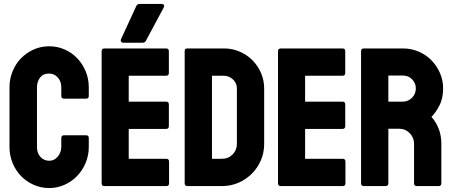

<svg xmlns="http://www.w3.org/2000/svg" viewBox="-20 -941 2287 971"><path d="M229 10Q187 10 150 -6.5Q113 -23 86 -51Q59 -79 43.5 -117Q28 -155 28 -198V-500Q28 -542 43.5 -580Q59 -618 86 -646Q113 -674 150 -690.5Q187 -707 229 -707Q270 -707 306.5 -691Q343 -675 370 -647Q397 -619 413 -581Q429 -543 429 -500V-456Q429 -442 415 -442H304Q290 -442 290 -456V-500Q290 -529 272.5 -549Q255 -569 227 -569Q198 -569 182.5 -548.5Q167 -528 167 -500V-198Q167 -166 185 -147Q203 -128 229 -128Q255 -128 272.5 -149.5Q290 -171 290 -198V-243Q290 -257 304 -257H415Q429 -257 429 -243V-198Q429 -155 413 -117Q397 -79 370 -51Q343 -23 306.5 -6.5Q270 10 229 10Z M508 0Q494 0 494 -14V-682Q494 -696 508 -696H820Q834 -696 834 -682V-572Q834 -558 820 -558H631V-427H820Q834 -427 834 -413V-303Q834 -289 820 -289H631V-138H821Q835 -138 835 -123V-14Q835 0 821 0ZM604 -725Q596 -725 592.5 -730.5Q589 -736 592 -743L670 -912Q675 -921 685 -921H797Q806 -921 809 -916Q812 -911 808 -903L718 -735Q713 -725 702 -725Z M1052 -138H1103Q1135 -138 1156.5 -160Q1178 -182 1178 -213V-494Q1178 -521 1158 -539.5Q1138 -558 1111 -558H1052ZM928 0Q914 0 914 -14V-683Q914 -696 927 -696H1113Q1155 -696 1192 -680Q1229 -664 1256.5 -636.5Q1284 -609 1300 -572Q1316 -535 1316 -493V-213Q1316 -169 1299.5 -130.5Q1283 -92 1254 -63Q1225 -34 1186.5 -17Q1148 0 1103 0Z M1400 0Q1386 0 1386 -14V-682Q1386 -696 1400 -696H1712Q1726 -696 1726 -682V-572Q1726 -558 1712 -558H1523V-427H1712Q1726 -427 1726 -413V-303Q1726 -289 1712 -289H1523V-138H1713Q1727 -138 1727 -123V-14Q1727 0 1713 0Z M1944 -427H2018Q2044 -427 2063.5 -446.5Q2083 -466 2083 -494Q2083 -521 2064 -540Q2045 -559 2018 -559H1944ZM1820 0Q1806 0 1806 -14V-682Q1806 -696 1820 -696H2018Q2059 -696 2096 -680.5Q2133 -665 2160.5 -637.5Q2188 -610 2204.5 -573Q2221 -536 2221 -494Q2221 -442 2201 -405Q2181 -368 2162 -350Q2212 -293 2212 -214V-14Q2212 0 2199 0H2088Q2074 0 2074 -14V-214Q2074 -245 2052 -267.5Q2030 -290 1998 -290H1944V-14Q1944 0 1930 0Z"/></svg>

Font: AL Dynamic
Style: Bold
Weight: 700
Version: Version 1.000; ttfautohint (v1.8.2) -l 8 -r 50 -G 200 -x 14 